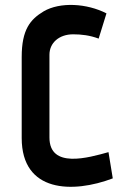

<svg xmlns="http://www.w3.org/2000/svg" viewBox="-20 -730 470 761"><path d="M410 -127C331 -105 176 -60 176 -185V-513C176 -560 214 -594 270 -594C303 -594 336 -590 371 -577L402 -677C324 -717 218 -723 153 -685C100 -653 66 -613 66 -504V-183C66 34 269 37 427 -23Z"/></svg>

Font: Advent Pro
Style: Bold
Weight: 700
Designer: Andreas Kalpakidis
Foundry: Andreas Kalpakidis
Version: Version 2.002 2008